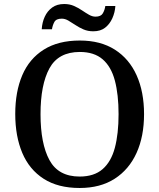

<svg xmlns="http://www.w3.org/2000/svg" viewBox="-20 -927 794 957"><path d="M377 10Q269 10 197.5 -36Q126 -82 91 -165Q56 -248 56 -359Q56 -470 91 -552Q126 -634 198 -679.5Q270 -725 378 -725Q481 -725 552.5 -679.5Q624 -634 661 -551.5Q698 -469 698 -358Q698 -247 660.5 -164.5Q623 -82 551.5 -36Q480 10 377 10ZM377 -47Q449 -47 491.5 -84Q534 -121 552.5 -190.5Q571 -260 571 -358Q571 -456 552.5 -525.5Q534 -595 491.5 -631.5Q449 -668 378 -668Q271 -668 226.5 -586.5Q182 -505 182 -358Q182 -211 226.5 -129Q271 -47 377 -47ZM445 -771Q418 -771 396 -780.5Q374 -790 355.5 -802.5Q337 -815 320.5 -824.5Q304 -834 288 -834Q260 -834 251 -817.5Q242 -801 239 -781H188Q190 -815 203 -843.5Q216 -872 240 -889.5Q264 -907 300 -907Q327 -907 348.5 -897.5Q370 -888 388.5 -875.5Q407 -863 423.5 -853.5Q440 -844 456 -844Q483 -844 492.5 -860.5Q502 -877 505 -897H555Q553 -865 540 -836Q527 -807 504 -789Q481 -771 445 -771Z"/></svg>

Font: Noto Serif Kannada Medium
Style: Regular
Weight: 500
Version: Version 2.003